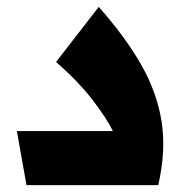

<svg xmlns="http://www.w3.org/2000/svg" viewBox="-20 -538 543 558"><path d="M57 0 29 -157H308Q292 -191 251 -245Q210 -299 143 -358L267 -518Q344 -431 390 -350.5Q436 -270 449.5 -185.5Q463 -101 440 0Z"/></svg>

Font: Readex Pro
Style: Bold
Weight: 700
Designer: Bonnie Shaver-Troup, Thomas Jockin
Foundry: Lexend
Version: Version 1.203; ttfautohint (v1.8.3)